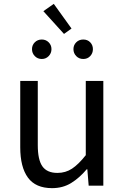

<svg xmlns="http://www.w3.org/2000/svg" viewBox="-20 -963 647 996"><path d="M250 13Q165 13 125 -41.5Q85 -96 85 -199V-543H176V-210Q176 -134 200 -100Q224 -66 278 -66Q320 -66 353.5 -88Q387 -110 425 -158V-543H516V0H440L433 -85H430Q392 -40 349 -13.5Q306 13 250 13ZM312 -787 205 -905 259 -943 351 -815ZM197 -657Q175 -657 160.5 -672Q146 -687 146 -708Q146 -729 160.5 -743.5Q175 -758 197 -758Q218 -758 232.5 -743.5Q247 -729 247 -708Q247 -687 232.5 -672Q218 -657 197 -657ZM412 -657Q390 -657 375.5 -672Q361 -687 361 -708Q361 -729 375.5 -743.5Q390 -758 412 -758Q434 -758 448 -743.5Q462 -729 462 -708Q462 -687 448 -672Q434 -657 412 -657Z"/></svg>

Font: Noto Sans CJK KR Regular (TTF)
Style: Regular
Weight: 400
Designer: Ryoko NISHIZUKA 西塚涼子 (kana & ideographs); Paul D. Hunt (Latin, Greek & Cyrillic); Wenlong ZHANG 张文龙 (bopomofo); Sandoll 
Foundry: Adobe Systems Incorporated
Version: Version 1.004;PS 1.004;hotconv 1.0.82;makeotf.lib2.5.63406